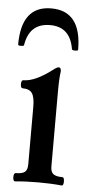

<svg xmlns="http://www.w3.org/2000/svg" viewBox="-50 -676 326 711"><g transform="rotate(5 113.5 -321.0)"><path d="M1 -502Q1 -646 112 -646Q224 -646 224 -502Q224 -498 213 -498Q202 -498 201 -502Q188 -584 113 -584Q36 -584 23 -502Q23 -498 12 -498Q1 -498 1 -502ZM34 4Q26 4 26 -11.5Q26 -27 34 -27Q58 -27 67.5 -35Q77 -43 77 -63V-277Q77 -313 67 -327.5Q57 -342 32 -342Q24 -342 24 -357Q24 -372 32 -372Q75 -372 138 -420Q152 -431 158 -431Q167 -431 167 -417Q163 -392 163 -339V-63Q163 -43 173 -35Q183 -27 207 -27Q214 -27 214 -11.5Q214 4 207 4Q167 0 121 0Q71 0 34 4Z"/></g></svg>

Font: Junicode Cond Medium
Style: Regular
Weight: 500
Width: 3
Designer: Peter S. Baker
Version: Version 2.201